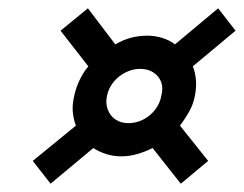

<svg xmlns="http://www.w3.org/2000/svg" viewBox="-20 -515 588 463"><path d="M445 -355 548 -441 506 -495 402 -408Q389 -418 371.5 -423.5Q354 -429 335 -429Q315 -429 296 -424Q277 -419 258 -408L192 -495L126 -441L193 -355Q181 -341 172 -322Q163 -303 159 -284Q154 -263 155.5 -245.5Q157 -228 163 -212L59 -127L102 -72L205 -158Q219 -149 236 -143.5Q253 -138 273 -138Q292 -138 311 -143.5Q330 -149 348 -158L416 -72L482 -127L414 -212Q426 -228 436 -245.5Q446 -263 450 -284Q454 -304 452.5 -322Q451 -340 445 -355ZM290 -218Q272 -218 259 -226.5Q246 -235 240 -250.5Q234 -266 238 -284Q242 -303 254 -317.5Q266 -332 283 -340.5Q300 -349 318 -349Q336 -349 349.5 -340.5Q363 -332 368.5 -317.5Q374 -303 369 -284Q366 -266 354 -250.5Q342 -235 325 -226.5Q308 -218 290 -218Z"/></svg>

Font: Advent Pro SemiBold
Style: Italic
Weight: 600
Italic angle: -12°
Version: Version 3.000